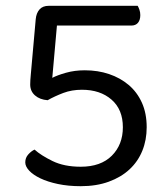

<svg xmlns="http://www.w3.org/2000/svg" viewBox="-20 -628 578 661"><path d="M454 -608Q457 -603 460 -594.5Q463 -586 463 -576Q463 -559 455 -549.5Q447 -540 432 -540H176L160 -360Q177 -369 207 -377.5Q237 -386 272 -386Q317 -386 355.5 -373Q394 -360 423 -335.5Q452 -311 468.5 -274.5Q485 -238 485 -190Q485 -146 470 -109Q455 -72 426 -45Q397 -18 354.5 -2.5Q312 13 258 13Q215 13 179.5 5.5Q144 -2 119 -14Q94 -26 80.5 -40.5Q67 -55 67 -69Q67 -85 77.5 -96.5Q88 -108 99 -113Q121 -93 161 -73.5Q201 -54 258 -54Q327 -54 365 -92Q403 -130 403 -190Q403 -251 364 -285Q325 -319 262 -319Q227 -319 198 -308Q169 -297 144 -283Q117 -285 100.5 -299.5Q84 -314 84 -337Q84 -343 84.5 -352.5Q85 -362 86 -371L103 -562Q105 -583 116 -595.5Q127 -608 148 -608H454Z"/></svg>

Font: Baloo Bhai 2
Style: Regular
Weight: 400
Designer: Supriya Tembe, Noopur Datye and Ek Type
Foundry: Ek Type
Version: Version 1.640;PS 1.000;hotconv 16.6.51;makeotf.lib2.5.65220;